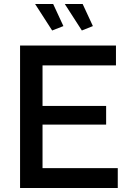

<svg xmlns="http://www.w3.org/2000/svg" viewBox="-20 -937 643 957"><path d="M388 -785 303 -917H392L443 -807ZM240 -785 155 -917H245L296 -807ZM192 -99H567V0H80V-710H558V-611H192V-409H509V-316H192Z"/></svg>

Font: Raleway
Style: Regular
Weight: 600
Designer: Matt McInerney, Pablo Impallari, Rodrigo Fuenzalida
Foundry: Matt McInerney, Pablo Impallari, Rodrigo Fuenzalida
Version: Version 1.000;PS 001.001;hotconv 1.0.56; ttfautohint (v1.5)